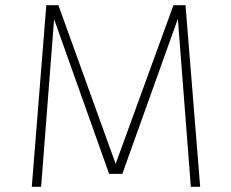

<svg xmlns="http://www.w3.org/2000/svg" viewBox="-20 -720 890 740"><path d="M102.5 0 158.5 -700H205L422.5 -97.5L426 -87.5L429 -97.5L648.5 -700H695L751.5 0H715.5L665.5 -647.5L451.5 -50H400.5L188.5 -646L138.5 0Z"/></svg>

Font: League Mono Wide Thin
Style: Regular
Weight: 100
Width: 8
Designer: Tyler Finck
Foundry: The League of Moveable Type / Tyler Finck
Version: Version 2.210